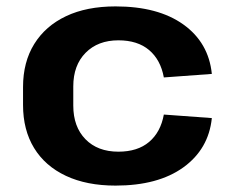

<svg xmlns="http://www.w3.org/2000/svg" viewBox="-20 -570 721 600"><path d="M341 10Q251 10 186 -20.5Q121 -51 86.5 -107.5Q52 -164 52 -242V-298Q52 -376 87 -432.5Q122 -489 186.5 -519.5Q251 -550 341 -550Q474 -550 553 -493.5Q632 -437 642 -339L492 -328Q482 -383 446 -413.5Q410 -444 350 -444Q286 -444 247.5 -405Q209 -366 209 -300V-240Q209 -174 247 -135Q285 -96 350 -96Q410 -96 446 -126.5Q482 -157 492 -212L642 -201Q632 -104 553 -47Q474 10 341 10Z"/></svg>

Font: Pathway Extreme 72pt
Style: Bold
Weight: 700
Designer: Eduardo Rodriguez Tunni
Foundry: Eduardo Rodriguez Tunni
Version: Version 1.001;gftools[0.9.26]